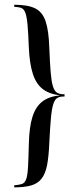

<svg xmlns="http://www.w3.org/2000/svg" viewBox="-20 -651 317 825"><path d="M41.1 154V145.2Q62.1 143.5 74.2 139.5Q86.3 135.5 92.3 119.4Q98.4 103.2 100.4 66.9Q102.4 30.6 104 -33.9Q105.6 -104.8 119.4 -148.8Q133.1 -192.7 162.1 -214.9Q191.1 -237.1 238.7 -241.1Q191.1 -246.8 162.9 -269Q134.7 -291.1 121 -333.9Q107.3 -376.6 104 -444.4Q101.6 -508.1 98.4 -543.5Q95.2 -579 89.1 -595.6Q83.1 -612.1 71.8 -616.5Q60.5 -621 41.1 -621.8V-630.6Q99.2 -630.6 130.6 -615.3Q162.1 -600 175.8 -560.1Q189.5 -520.2 191.9 -444.4Q194.4 -381.5 197.6 -341.9Q200.8 -302.4 206.9 -281.9Q212.9 -261.3 223.8 -253.6Q234.7 -246 253.2 -246H257.3V-236.3H253.2Q236.3 -236.3 225.8 -229.8Q215.3 -223.4 208.9 -203.2Q202.4 -183.1 198.8 -143.5Q195.2 -104 191.9 -37.9Q189.5 21 182.3 58.5Q175 96 158.5 116.9Q141.9 137.9 113.3 146Q84.7 154 41.1 154Z"/></svg>

Font: Playfair 144pt SemiCondensed Medium
Style: Regular
Weight: 500
Width: 4
Designer: Claus Eggers Sørensen
Foundry: Claus Eggers Sørensen
Version: Version 2.203